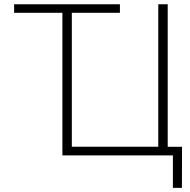

<svg xmlns="http://www.w3.org/2000/svg" viewBox="-20 -748 915 924"><path d="M47.9 -686.5V-727.5H557.1V-686.5ZM787.1 0H280.3V-727.5H325.7V-42H741.7V-727.5H787.1ZM812 156.2V0H764.6V-41.5H856L855.5 156.2Z"/></svg>

Font: Inter 20pt ExtraLight
Style: Regular
Weight: 250
Version: Version 4.001;git-66647c0bb